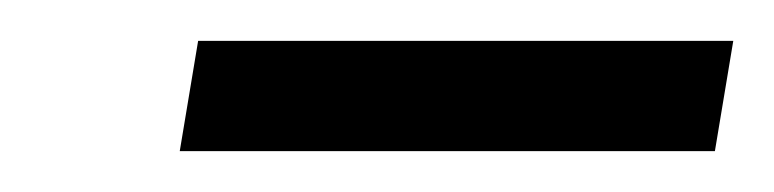

<svg xmlns="http://www.w3.org/2000/svg" viewBox="-20 -720 379 94"><path d="M68 -646 77 -700H339L330 -646Z"/></svg>

Font: Archivo SemiCondensed Light
Style: Italic
Weight: 300
Width: 4
Italic angle: -10°
Designer: Hector Gatti
Foundry: Omnibus-Type
Version: Version 2.001